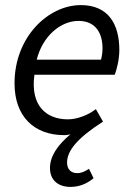

<svg xmlns="http://www.w3.org/2000/svg" viewBox="-20 -518 520 753"><path d="M256 215C291 215 320 203 347 181L329 144C312 155 300 161 282 161C259 161 243 146 243 120C243 74 281 25 384 -41L356 -90C326 -67 284 -50 246 -50C163 -50 98 -102 115 -225H430C437 -243 448 -283 448 -322C448 -422 406 -498 297 -498C170 -498 37 -374 37 -191C37 -61 114 12 232 12C239 12 247 11 256 9C208 49 176 93 176 141C176 190 210 215 256 215ZM124 -284C147 -376 217 -436 288 -436C358 -436 382 -384 382 -329C382 -312 380 -298 376 -284Z"/></svg>

Font: Source Sans Pro
Style: Italic
Weight: 400
Italic angle: -11°
Designer: Paul D. Hunt
Foundry: Adobe Systems Incorporated
Version: Version 3.006;hotconv 1.0.111;makeotfexe 2.5.65597